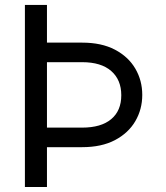

<svg xmlns="http://www.w3.org/2000/svg" viewBox="-20 -747 665 767"><path d="M79.5 -727.3H167.6V-576.7H308.2Q385.7 -576.7 439.3 -548.5Q492.9 -520.2 520.6 -472.8Q548.3 -425.4 548.3 -367.9Q548.3 -310.4 520.6 -263Q492.9 -215.6 439.3 -187.3Q385.7 -159.1 308.2 -159.1H167.6V0H79.5ZM308.2 -498.6H167.6V-237.2H308.2Q383.9 -237.2 424.2 -271Q464.5 -304.7 464.5 -366.5Q464.5 -428.3 424.2 -463.4Q383.9 -498.6 308.2 -498.6Z"/></svg>

Font: Inter UI
Style: Regular
Weight: 400
Designer: Rasmus Andersson
Foundry: rsms
Version: Version 2.2